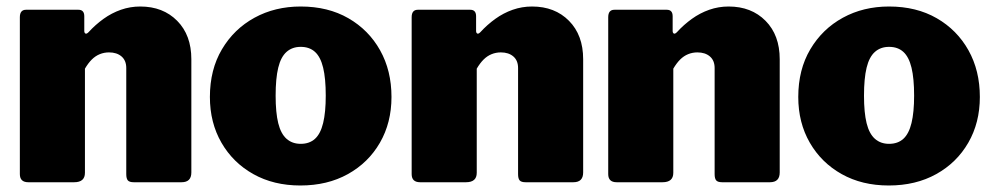

<svg xmlns="http://www.w3.org/2000/svg" viewBox="-20 -560 3052 590"><path d="M67 0Q41 0 41 -25V-507Q41 -530 60 -530H221Q239 -530 239 -510V-465Q239 -459 242.5 -457Q246 -455 252 -461Q273 -484 298 -502Q323 -520 351.5 -530Q380 -540 411 -540Q481 -540 524.5 -496Q568 -452 568 -378V-30Q568 0 538 0H391Q378 0 373 -5.5Q368 -11 368 -25V-351Q368 -374 353.5 -386.5Q339 -399 315 -399Q300 -399 286.5 -393.5Q273 -388 262 -377Q251 -366 241 -349V-29Q241 0 208 0H67Z M903 10Q821 10 758.5 -25Q696 -60 660.5 -121.5Q625 -183 625 -262Q625 -346 662 -408.5Q699 -471 762 -505.5Q825 -540 904 -540Q988 -540 1050.5 -504Q1113 -468 1148 -405.5Q1183 -343 1183 -262Q1183 -183 1147.5 -121.5Q1112 -60 1049 -25Q986 10 903 10ZM904 -118Q931 -118 948 -133.5Q965 -149 973 -182Q981 -215 981 -266Q981 -319 973 -352Q965 -385 948 -400.5Q931 -416 904 -416Q878 -416 860.5 -400.5Q843 -385 835 -352Q827 -319 827 -266Q827 -214 835 -181.5Q843 -149 860.5 -133.5Q878 -118 904 -118Z M1271 0Q1245 0 1245 -25V-507Q1245 -530 1264 -530H1425Q1443 -530 1443 -510V-465Q1443 -459 1446.5 -457Q1450 -455 1456 -461Q1477 -484 1502 -502Q1527 -520 1555.5 -530Q1584 -540 1615 -540Q1685 -540 1728.5 -496Q1772 -452 1772 -378V-30Q1772 0 1742 0H1595Q1582 0 1577 -5.5Q1572 -11 1572 -25V-351Q1572 -374 1557.5 -386.5Q1543 -399 1519 -399Q1504 -399 1490.5 -393.5Q1477 -388 1466 -377Q1455 -366 1445 -349V-29Q1445 0 1412 0H1271Z M1875 0Q1849 0 1849 -25V-507Q1849 -530 1868 -530H2029Q2047 -530 2047 -510V-465Q2047 -459 2050.5 -457Q2054 -455 2060 -461Q2081 -484 2106 -502Q2131 -520 2159.5 -530Q2188 -540 2219 -540Q2289 -540 2332.5 -496Q2376 -452 2376 -378V-30Q2376 0 2346 0H2199Q2186 0 2181 -5.5Q2176 -11 2176 -25V-351Q2176 -374 2161.5 -386.5Q2147 -399 2123 -399Q2108 -399 2094.5 -393.5Q2081 -388 2070 -377Q2059 -366 2049 -349V-29Q2049 0 2016 0H1875Z M2711 10Q2629 10 2566.5 -25Q2504 -60 2468.5 -121.5Q2433 -183 2433 -262Q2433 -346 2470 -408.5Q2507 -471 2570 -505.5Q2633 -540 2712 -540Q2796 -540 2858.5 -504Q2921 -468 2956 -405.5Q2991 -343 2991 -262Q2991 -183 2955.5 -121.5Q2920 -60 2857 -25Q2794 10 2711 10ZM2712 -118Q2739 -118 2756 -133.5Q2773 -149 2781 -182Q2789 -215 2789 -266Q2789 -319 2781 -352Q2773 -385 2756 -400.5Q2739 -416 2712 -416Q2686 -416 2668.5 -400.5Q2651 -385 2643 -352Q2635 -319 2635 -266Q2635 -214 2643 -181.5Q2651 -149 2668.5 -133.5Q2686 -118 2712 -118Z"/></svg>

Font: Libre Franklin Black
Style: Regular
Weight: 900
Designer: Pablo Impallari, Rodrigo Fuenzalida, Nhung Nguyen
Foundry: Impallari Type
Version: Version 3.000